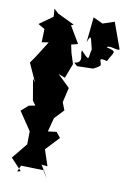

<svg xmlns="http://www.w3.org/2000/svg" viewBox="-87 -827 594 881"><g transform="rotate(10 210.0 -386.5)"><path d="M195 0 160 -58 188 -55 163 -130 222 -193 202 -218 162 -213 179 -278 220 -321 206 -357 222 -426 165 -481 196 -469 222 -537 206 -587 198 -624 229 -632 182 -711 194 -716 115 -754 94 -773 97 -736 34 -691 65 -673 63 -611 95 -616C72 -581 51 -543 26 -510L65 -424L53 -439L70 -340L85 -320L55 -314L22 -285L80 -199L79 -136L83 -143L20 -66L71 -12L55 -7L68 -37L178 -34L175 -29ZM242 -531 316 -533C286 -520 350 -545 348 -556C346 -575 328 -590 373 -578C395 -624 417 -627 361 -640C371 -655 424 -627 420 -643L377 -762L323 -744L278 -765L266 -647C283 -693 281 -669 295 -619C284 -574 297 -558 252 -606C243 -590 275 -551 226 -545Z"/></g></svg>

Font: Asimov Aggro
Style: Condensed
Weight: 500
Designer: Google
Version: Version 2.000980; 2014